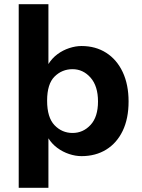

<svg xmlns="http://www.w3.org/2000/svg" viewBox="-20 -728 672 910"><path d="M68.7 162V-708H209.5V-424.5Q226.7 -452.2 252.4 -471.2Q278.2 -490.2 308.2 -500Q338.2 -509.9 366.4 -509.9Q433 -509.9 483.3 -477.8Q533.5 -445.8 561.5 -386.6Q589.4 -327.4 589.4 -247Q589.4 -165.8 561.5 -107.8Q533.5 -49.8 483.3 -18.9Q433 12 366.4 12Q337.8 12 307.6 2Q277.5 -8 251.9 -26.8Q226.3 -45.7 209.5 -72.5V162ZM323.8 -97.8Q374 -97.8 409.3 -136Q444.5 -174.1 444.5 -247Q444.5 -319.9 409.3 -360Q374 -400.1 323.8 -400.1Q273.9 -400.1 238.6 -365.1Q203.3 -330.1 203.3 -250.9Q203.3 -171.1 238.6 -134.4Q273.9 -97.8 323.8 -97.8Z"/></svg>

Font: Atkinson Hyperlegible Mono ExtraLight
Style: Regular
Weight: 200
Monospace: yes
Designer: Elliott Scott, Megan Eiswerth, Linus Boman, Theodore Petrosky, Letters from Sweden
Foundry: Applied Design Works, Letters from Sweden
Version: Version 2.001